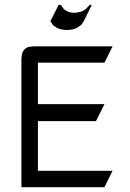

<svg xmlns="http://www.w3.org/2000/svg" viewBox="-20 -776 537 796"><path d="M68.8 0V-532.2L70.8 -549.8L73.2 -559.1L77.1 -565.9L85.9 -575.2L94.2 -580.1L103 -582L120.1 -584H446.8L413.1 -516.1H137.2V-344.2H413.1L377.9 -273.9H137.2V-67.9H446.8L413.1 0ZM189 -688 223.1 -755.9H231.9L241.2 -743.2L245.1 -737.8L256.8 -730L266.1 -726.1L274.9 -724.1L284.2 -723.1H292L299.8 -724.1L317.9 -728L321.8 -730L335 -737.8L352.1 -755.9H360.8L327.1 -688L317.9 -673.8L313 -669.9L299.8 -661.1L292 -657.2L284.2 -654.8L266.1 -651.9H249L231.9 -654.8L223.1 -657.2L214.8 -661.1L202.1 -669.9L198.2 -673.8Z"/></svg>

Font: Petahja
Style: Regular
Weight: 400
Designer: T. Christopher White
Version: Version 1.1